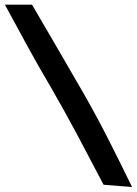

<svg xmlns="http://www.w3.org/2000/svg" viewBox="-40 -755 571 802"><path d="M511.7 26.4 392.6 16.6Q337.9 -87.9 283.2 -190.9Q228.5 -293.9 168.9 -396.5Q119.1 -480.5 73.2 -564.9Q27.3 -649.4 -19.5 -735.4H93.8Q149.4 -640.6 204.1 -546.4Q258.8 -452.1 313.5 -357.4Q367.2 -262.7 416 -166.5Q464.8 -70.3 511.7 26.4Z"/></svg>

Font: Slackey
Style: Regular
Weight: 400
Designer: Squid
Foundry: Font Diner, Inc DBA Sideshow
Version: Version 1.000